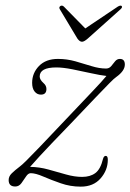

<svg xmlns="http://www.w3.org/2000/svg" viewBox="-20 -672 474 699"><path d="M372.5 -90.5Q372.5 -52.5 346.2 -22.5Q320 7.5 274 7.5Q236 7.5 201 -4.8Q166 -17 137.8 -29.2Q109.5 -41.5 92 -41.5Q82.5 -41.5 74.8 -29.5Q67 -17.5 58 -5.2Q49 7 35.5 7Q11.5 7 11.5 -16.5Q11.5 -30 22.8 -41Q34 -52 52.5 -66Q60 -71.5 76.2 -87.5Q92.5 -103.5 126 -138.5Q159.5 -173.5 218.5 -236Q280 -301 316 -338.8Q352 -376.5 367.5 -395.5Q345 -398 311.2 -405.5Q277.5 -413 243.2 -419.8Q209 -426.5 185 -426.5Q124.5 -426.5 124.5 -393.5Q124.5 -382 138.5 -369.5Q149 -360.5 149 -348Q149 -327.5 129 -327.5Q115 -327.5 106 -338.8Q97 -350 97 -370.5Q97 -406 122 -431.8Q147 -457.5 191 -457.5Q223.5 -457.5 254.5 -448.8Q285.5 -440 313.5 -431.2Q341.5 -422.5 366 -422.5Q377.5 -422.5 384.8 -431.2Q392 -440 399 -448.8Q406 -457.5 416.5 -457.5Q434.5 -457.5 434.5 -437Q434.5 -414 403 -391.5Q396 -387 378.5 -369.2Q361 -351.5 327 -316Q293 -280.5 238 -222.5Q196.5 -179.5 169 -150.8Q141.5 -122 123 -101.8Q104.5 -81.5 89.5 -64.5Q123.5 -64 156.5 -54.8Q189.5 -45.5 220.5 -36.8Q251.5 -28 279 -28Q308.5 -28 327.2 -42Q346 -56 355 -93.5Q358 -104.5 365 -104.5Q372.5 -104.5 372.5 -90.5ZM300 -532Q286.5 -520 278.5 -520Q270 -520 261.5 -532L198 -638Q193 -646 200.5 -650.5Q206.5 -653.5 212.5 -648L290.5 -568.5L409 -648Q418.5 -653.5 422.5 -650.5Q427.5 -646 418.5 -638Z"/></svg>

Font: Fraunces 9pt S050 Thin
Style: Italic
Weight: 100
Italic angle: -16°
Version: Version 1.000; ttfautohint (v1.8.3)